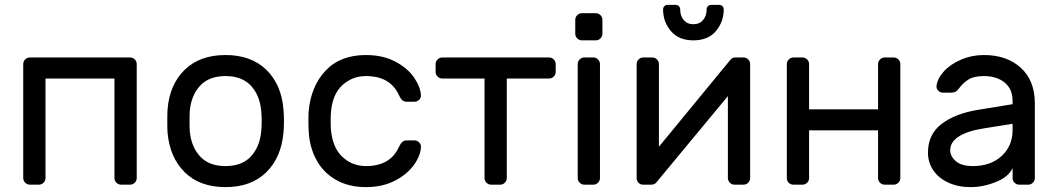

<svg xmlns="http://www.w3.org/2000/svg" viewBox="-20 -755 4322 785"><path d="M539 -493V-27Q539 -16 531 -8Q523 0 512 0H475Q464 0 456 -8Q448 -16 448 -27V-434H166V-27Q166 -16 158 -8Q150 0 139 0H102Q91 0 83 -8Q75 -16 75 -27V-493Q75 -504 83 -512Q91 -520 102 -520H512Q523 -520 531 -512Q539 -504 539 -493Z M1141 -259Q1141 -235 1139 -213Q1130 -111 1068.5 -50.5Q1007 10 902 10Q797 10 735.5 -50.5Q674 -111 665 -213Q664 -224 664 -259Q664 -296 665 -307Q673 -409 735 -469.5Q797 -530 902 -530Q1007 -530 1069 -469.5Q1131 -409 1139 -307Q1141 -285 1141 -259ZM902 -444Q835 -444 798.5 -405Q762 -366 756 -302Q755 -290 755 -259Q755 -229 756 -218Q762 -154 798.5 -115Q835 -76 902 -76Q969 -76 1005.5 -115Q1042 -154 1048 -218Q1050 -240 1050 -259Q1050 -278 1048 -302Q1042 -366 1005.5 -405Q969 -444 902 -444Z M1611 -154Q1618 -169 1625 -175Q1632 -181 1644 -181H1674Q1685 -181 1693 -173.5Q1701 -166 1701 -156Q1701 -122 1674 -83Q1647 -44 1596 -17Q1545 10 1476 10Q1405 10 1353 -20Q1301 -50 1273 -102.5Q1245 -155 1242 -220Q1241 -232 1241 -266Q1241 -290 1242 -300Q1251 -402 1311 -466Q1371 -530 1476 -530Q1545 -530 1595.5 -503.5Q1646 -477 1672.5 -438.5Q1699 -400 1701 -366Q1702 -355 1693.5 -347Q1685 -339 1674 -339H1644Q1632 -339 1625 -345Q1618 -351 1611 -366Q1576 -444 1476 -444Q1421 -444 1380 -407Q1339 -370 1333 -295Q1332 -284 1332 -259Q1332 -236 1333 -225Q1340 -150 1380.5 -113Q1421 -76 1476 -76Q1576 -76 1611 -154Z M2252 -493V-461Q2252 -450 2244 -442Q2236 -434 2225 -434H2052V-27Q2052 -16 2044 -8Q2036 0 2025 0H1988Q1977 0 1969 -8Q1961 -16 1961 -27V-434H1788Q1777 -434 1769 -442Q1761 -450 1761 -461V-493Q1761 -504 1769 -512Q1777 -520 1788 -520H2225Q2236 -520 2244 -512Q2252 -504 2252 -493Z M2416 -590H2359Q2348 -590 2340 -598Q2332 -606 2332 -617V-674Q2332 -685 2340 -693Q2348 -701 2359 -701H2416Q2427 -701 2435 -693Q2443 -685 2443 -674V-617Q2443 -606 2435 -598Q2427 -590 2416 -590ZM2406 0H2369Q2358 0 2350 -8Q2342 -16 2342 -27V-493Q2342 -504 2350 -512Q2358 -520 2369 -520H2406Q2417 -520 2425 -512Q2433 -504 2433 -493V-27Q2433 -16 2425 -8Q2417 0 2406 0Z M2956 -27V-362L2665 -11Q2657 0 2643 0H2609Q2598 0 2590.5 -8Q2583 -16 2583 -27V-493Q2583 -504 2591 -512Q2599 -520 2610 -520H2647Q2658 -520 2666 -512Q2674 -504 2674 -493V-155L2965 -509Q2970 -515 2974.5 -517.5Q2979 -520 2987 -520H3020Q3031 -520 3039 -512Q3047 -504 3047 -493V-27Q3047 -16 3039 -8Q3031 0 3020 0H2983Q2972 0 2964 -8Q2956 -16 2956 -27ZM2710 -735H2742Q2751 -735 2756 -729.5Q2761 -724 2761 -716Q2761 -690 2775.5 -673Q2790 -656 2815 -656Q2840 -656 2854.5 -673Q2869 -690 2869 -716Q2869 -724 2874 -729.5Q2879 -735 2888 -735H2920Q2929 -735 2934 -729.5Q2939 -724 2939 -716Q2939 -666 2907 -628Q2875 -590 2815 -590Q2755 -590 2723 -628Q2691 -666 2691 -716Q2691 -724 2696 -729.5Q2701 -735 2710 -735Z M3661 -493V-27Q3661 -16 3653 -8Q3645 0 3634 0H3597Q3586 0 3578 -8Q3570 -16 3570 -27V-222H3288V-27Q3288 -16 3280 -8Q3272 0 3261 0H3224Q3213 0 3205 -7.5Q3197 -15 3197 -27V-493Q3197 -504 3205 -512Q3213 -520 3224 -520H3261Q3272 -520 3280 -512Q3288 -504 3288 -493V-308H3570V-493Q3570 -504 3578 -512Q3586 -520 3597 -520H3634Q3645 -520 3653 -512Q3661 -504 3661 -493Z M4120 -329V-342Q4120 -391 4087.5 -417.5Q4055 -444 4003 -444Q3963 -444 3940.5 -430.5Q3918 -417 3898 -390Q3892 -382 3885 -379Q3878 -376 3866 -376H3836Q3825 -376 3816.5 -384Q3808 -392 3809 -403Q3812 -433 3838.5 -462.5Q3865 -492 3909 -511Q3953 -530 4003 -530Q4096 -530 4153.5 -478Q4211 -426 4211 -332V-27Q4211 -16 4203 -8Q4195 0 4184 0H4147Q4136 0 4128 -8Q4120 -16 4120 -27V-68Q4104 -32 4052 -11Q4000 10 3948 10Q3897 10 3857 -8.5Q3817 -27 3795.5 -59Q3774 -91 3774 -131Q3774 -206 3830 -248.5Q3886 -291 3979 -306ZM4120 -249 4002 -230Q3937 -220 3901 -197.5Q3865 -175 3865 -141Q3865 -116 3888 -96Q3911 -76 3958 -76Q4030 -76 4075 -117Q4120 -158 4120 -224Z"/></svg>

Font: Contemporary
Style: Regular
Weight: 400
Designer: Victor Tran
Foundry: Victor Tran
Version: Version 1.100